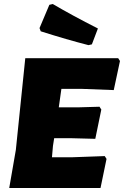

<svg xmlns="http://www.w3.org/2000/svg" viewBox="-20 -937 618 957"><path d="M243 -917Q338 -861 468 -795L438 -716L421 -712Q315 -739 183 -781L177 -797L226 -913ZM502 -159 511 -145 481 0H26L59 -190L106 -647H569L578 -633L547 -488L389 -494H286L273 -402H371L476 -405L485 -391L455 -245L340 -248H250L244 -210L239 -153H335Z"/></svg>

Font: Alegreya Sans SC Black
Style: Italic
Weight: 900
Italic angle: -7°
Designer: Juan Pablo del Peral
Foundry: Huerta Tipografica
Version: Version 2.007